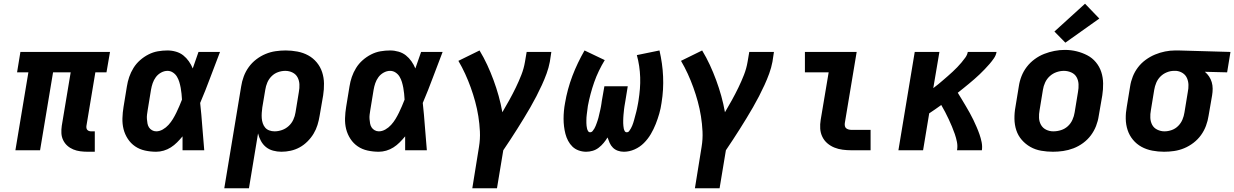

<svg xmlns="http://www.w3.org/2000/svg" viewBox="-20 -810 6653 1035"><path d="M453 8Q433 8 413 5.5Q393 3 375 -4.5Q357 -12 343 -24.5Q329 -37 320.5 -54.5Q312 -72 311 -92Q310 -112 313 -132L361 -420H266L196 0H63L133 -420H72L90 -530H573L554 -420H494L446 -132Q445 -126 446 -120Q447 -114 450.5 -110Q454 -106 459.5 -104Q465 -102 471 -102H491V8Z M822 8Q791 8 761.5 1.5Q732 -5 708.5 -21Q685 -37 669 -61.5Q653 -86 646 -114Q639 -142 640 -173Q641 -204 646 -234L664 -344Q668 -370 676.5 -395Q685 -420 699.5 -443.5Q714 -467 735 -485.5Q756 -504 780.5 -516.5Q805 -529 831 -533.5Q857 -538 883 -538Q906 -538 928.5 -531.5Q951 -525 968 -511.5Q985 -498 998 -479.5Q1011 -461 1019 -441Q1027 -463 1034.5 -485.5Q1042 -508 1050 -530H1166Q1139 -461 1113.5 -392Q1088 -323 1059 -255Q1066 -191 1070.5 -127.5Q1075 -64 1081 0H964Q964 -19 964 -38Q964 -57 964 -75Q950 -58 934.5 -42.5Q919 -27 901 -15.5Q883 -4 862.5 2Q842 8 822 8ZM822 -102Q840 -102 857.5 -112Q875 -122 888.5 -137Q902 -152 912 -168.5Q922 -185 930.5 -202.5Q939 -220 946.5 -237.5Q954 -255 961 -273Q960 -289 958.5 -305Q957 -321 954 -337Q951 -353 946.5 -368Q942 -383 934 -396.5Q926 -410 912.5 -419Q899 -428 883 -428Q865 -428 848 -418.5Q831 -409 820 -394Q809 -379 803 -361.5Q797 -344 794 -326L776 -216Q774 -204 772.5 -192Q771 -180 772 -168Q773 -156 775 -144.5Q777 -133 783 -123.5Q789 -114 799.5 -108Q810 -102 822 -102Z M1189 205 1280 -344Q1284 -371 1294 -398Q1304 -425 1321 -448.5Q1338 -472 1361.5 -490Q1385 -508 1411.5 -519Q1438 -530 1465.5 -534Q1493 -538 1520 -538Q1552 -538 1583.5 -532Q1615 -526 1641.5 -511.5Q1668 -497 1687.5 -473.5Q1707 -450 1716.5 -421Q1726 -392 1726.5 -360Q1727 -328 1722 -296L1703 -186Q1699 -161 1691.5 -136.5Q1684 -112 1670.5 -89.5Q1657 -67 1637.5 -47.5Q1618 -28 1595 -15.5Q1572 -3 1547 2.5Q1522 8 1497 8Q1474 8 1452 2Q1430 -4 1413.5 -17.5Q1397 -31 1386.5 -50.5Q1376 -70 1371 -91L1322 205ZM1460 -102Q1480 -102 1500 -109Q1520 -116 1536 -130.5Q1552 -145 1561 -164.5Q1570 -184 1573 -204L1591 -314Q1595 -335 1594 -355.5Q1593 -376 1584 -393Q1575 -410 1557 -419Q1539 -428 1518 -428Q1498 -428 1478.5 -421Q1459 -414 1444 -399Q1429 -384 1421 -365Q1413 -346 1410 -326L1394 -231Q1392 -216 1391 -201.5Q1390 -187 1391 -173Q1392 -159 1396.5 -145.5Q1401 -132 1409.5 -122Q1418 -112 1431.5 -107Q1445 -102 1460 -102Z M2022 8Q1991 8 1961.5 1.5Q1932 -5 1908.5 -21Q1885 -37 1869 -61.5Q1853 -86 1846 -114Q1839 -142 1840 -173Q1841 -204 1846 -234L1864 -344Q1868 -370 1876.5 -395Q1885 -420 1899.5 -443.5Q1914 -467 1935 -485.5Q1956 -504 1980.5 -516.5Q2005 -529 2031 -533.5Q2057 -538 2083 -538Q2106 -538 2128.5 -531.5Q2151 -525 2168 -511.5Q2185 -498 2198 -479.5Q2211 -461 2219 -441Q2227 -463 2234.5 -485.5Q2242 -508 2250 -530H2366Q2339 -461 2313.5 -392Q2288 -323 2259 -255Q2266 -191 2270.5 -127.5Q2275 -64 2281 0H2164Q2164 -19 2164 -38Q2164 -57 2164 -75Q2150 -58 2134.5 -42.5Q2119 -27 2101 -15.5Q2083 -4 2062.5 2Q2042 8 2022 8ZM2022 -102Q2040 -102 2057.5 -112Q2075 -122 2088.5 -137Q2102 -152 2112 -168.5Q2122 -185 2130.5 -202.5Q2139 -220 2146.5 -237.5Q2154 -255 2161 -273Q2160 -289 2158.5 -305Q2157 -321 2154 -337Q2151 -353 2146.5 -368Q2142 -383 2134 -396.5Q2126 -410 2112.5 -419Q2099 -428 2083 -428Q2065 -428 2048 -418.5Q2031 -409 2020 -394Q2009 -379 2003 -361.5Q1997 -344 1994 -326L1976 -216Q1974 -204 1972.5 -192Q1971 -180 1972 -168Q1973 -156 1975 -144.5Q1977 -133 1983 -123.5Q1989 -114 1999.5 -108Q2010 -102 2022 -102Z M2526 205 2562 -18Q2569 -60 2567 -101.5Q2565 -143 2558.5 -183.5Q2552 -224 2541.5 -262.5Q2531 -301 2517.5 -338.5Q2504 -376 2487.5 -412Q2471 -448 2451 -482L2565 -538Q2588 -500 2606.5 -460Q2625 -420 2640.5 -378Q2656 -336 2668 -293Q2680 -250 2688 -205Q2707 -237 2725.5 -270.5Q2744 -304 2760.5 -338Q2777 -372 2790.5 -406.5Q2804 -441 2810 -477L2819 -530H2952L2944 -477Q2938 -445 2926.5 -413.5Q2915 -382 2901 -351.5Q2887 -321 2871.5 -291Q2856 -261 2839 -231.5Q2822 -202 2804 -172.5Q2786 -143 2768 -114.5Q2750 -86 2731 -57Q2712 -28 2693 0L2659 205Z M3140 8Q3119 8 3099.5 1Q3080 -6 3066 -19.5Q3052 -33 3042.5 -51Q3033 -69 3028 -88.5Q3023 -108 3020.5 -128.5Q3018 -149 3018 -170Q3018 -191 3020 -212.5Q3022 -234 3026 -255Q3032 -291 3042 -328Q3052 -365 3065.5 -400.5Q3079 -436 3095.5 -470.5Q3112 -505 3131 -538L3240 -486Q3223 -458 3208.5 -428Q3194 -398 3183 -366.5Q3172 -335 3163.5 -303Q3155 -271 3149 -239Q3148 -231 3147 -223.5Q3146 -216 3145 -208Q3144 -200 3143 -192.5Q3142 -185 3141.5 -177.5Q3141 -170 3141 -162Q3141 -154 3141 -146.5Q3141 -139 3142 -131.5Q3143 -124 3144.5 -117Q3146 -110 3150 -103.5Q3154 -97 3161 -97Q3169 -97 3174.5 -103.5Q3180 -110 3184 -117Q3188 -124 3191 -131.5Q3194 -139 3196.5 -146Q3199 -153 3201.5 -160.5Q3204 -168 3206 -175.5Q3208 -183 3209.5 -190.5Q3211 -198 3213 -205.5Q3215 -213 3216.5 -220.5Q3218 -228 3219.5 -235.5Q3221 -243 3222 -250.5Q3223 -258 3224 -265L3238 -345H3364L3351 -265Q3350 -258 3348.5 -250.5Q3347 -243 3346 -235.5Q3345 -228 3344 -220.5Q3343 -213 3342.5 -205.5Q3342 -198 3341 -190.5Q3340 -183 3340 -175.5Q3340 -168 3339.5 -160.5Q3339 -153 3339.5 -145.5Q3340 -138 3340.5 -131Q3341 -124 3342.5 -117Q3344 -110 3347.5 -103.5Q3351 -97 3359 -97Q3367 -97 3372 -104Q3377 -111 3381 -118Q3385 -125 3388 -132.5Q3391 -140 3393.5 -147.5Q3396 -155 3398 -162.5Q3400 -170 3402 -177.5Q3404 -185 3406 -192.5Q3408 -200 3410 -207.5Q3412 -215 3413.5 -222.5Q3415 -230 3416.5 -237.5Q3418 -245 3419.5 -253Q3421 -261 3422 -268Q3427 -300 3429.5 -331Q3432 -362 3431 -393Q3430 -424 3425.5 -454Q3421 -484 3413 -513L3535 -538Q3543 -503 3548 -468Q3553 -433 3554.5 -397.5Q3556 -362 3554 -327Q3552 -292 3546 -255Q3542 -226 3534 -198Q3526 -170 3515 -142Q3504 -114 3488.5 -87.5Q3473 -61 3451 -39Q3429 -17 3400.5 -4.5Q3372 8 3343 8Q3326 8 3310.5 2.5Q3295 -3 3284 -14Q3273 -25 3266.5 -39.5Q3260 -54 3255 -69Q3246 -54 3234 -39.5Q3222 -25 3207 -13.5Q3192 -2 3174.5 3Q3157 8 3140 8Z M3726 205 3762 -18Q3769 -60 3767 -101.5Q3765 -143 3758.5 -183.5Q3752 -224 3741.5 -262.5Q3731 -301 3717.5 -338.5Q3704 -376 3687.5 -412Q3671 -448 3651 -482L3765 -538Q3788 -500 3806.5 -460Q3825 -420 3840.5 -378Q3856 -336 3868 -293Q3880 -250 3888 -205Q3907 -237 3925.5 -270.5Q3944 -304 3960.5 -338Q3977 -372 3990.5 -406.5Q4004 -441 4010 -477L4019 -530H4152L4144 -477Q4138 -445 4126.5 -413.5Q4115 -382 4101 -351.5Q4087 -321 4071.5 -291Q4056 -261 4039 -231.5Q4022 -202 4004 -172.5Q3986 -143 3968 -114.5Q3950 -86 3931 -57Q3912 -28 3893 0L3859 205Z M4569 0Q4546 0 4522.5 -3Q4499 -6 4478 -14.5Q4457 -23 4440 -37.5Q4423 -52 4413 -72.5Q4403 -93 4401.5 -116.5Q4400 -140 4404 -164L4447 -420H4319V-530H4598L4534 -146Q4533 -138 4534.5 -130.5Q4536 -123 4541.5 -118.5Q4547 -114 4554.5 -112Q4562 -110 4569 -110H4673V0Z M4823 0 4911 -530H5044L5011 -335Q5025 -345 5038 -356Q5051 -367 5064 -378Q5077 -389 5090 -400.5Q5103 -412 5115.5 -423.5Q5128 -435 5140 -447.5Q5152 -460 5163 -473Q5174 -486 5184 -500Q5194 -514 5197 -530H5352Q5349 -512 5338 -496Q5327 -480 5314.5 -465.5Q5302 -451 5288.5 -437Q5275 -423 5261 -409.5Q5247 -396 5232.5 -383.5Q5218 -371 5203 -358.5Q5188 -346 5173 -334Q5158 -322 5143 -310Q5154 -292 5165 -274Q5176 -256 5186.5 -238Q5197 -220 5207.5 -201.5Q5218 -183 5227 -164Q5236 -145 5244.5 -125.5Q5253 -106 5260 -86Q5267 -66 5271.5 -44Q5276 -22 5273 0H5139Q5143 -23 5138.5 -45Q5134 -67 5127 -87.5Q5120 -108 5111.5 -128Q5103 -148 5094 -167.5Q5085 -187 5075 -206Q5065 -225 5054 -244Q5038 -232 5021.5 -221Q5005 -210 4989 -199L4956 0Z M5656 8Q5624 8 5592.5 2.5Q5561 -3 5534.5 -18Q5508 -33 5488 -56Q5468 -79 5458.5 -108Q5449 -137 5448.5 -169.5Q5448 -202 5454 -234L5472 -344Q5476 -372 5486.5 -399Q5497 -426 5515 -449.5Q5533 -473 5557.5 -491Q5582 -509 5609 -519.5Q5636 -530 5664 -535.5Q5692 -541 5720 -541Q5753 -541 5783.5 -533.5Q5814 -526 5841 -512Q5868 -498 5887.5 -474.5Q5907 -451 5916.5 -422Q5926 -393 5926.5 -360.5Q5927 -328 5922 -296L5903 -186Q5899 -158 5888.5 -131Q5878 -104 5860.5 -80.5Q5843 -57 5818.5 -39Q5794 -21 5766.5 -10.5Q5739 0 5711 4Q5683 8 5656 8ZM5658 -102Q5679 -102 5699.5 -108.5Q5720 -115 5736 -129.5Q5752 -144 5761 -164Q5770 -184 5773 -204L5791 -314Q5795 -335 5794 -356Q5793 -377 5783.5 -394Q5774 -411 5755 -419.5Q5736 -428 5715 -428Q5695 -428 5675 -421Q5655 -414 5639 -399.5Q5623 -385 5614 -365.5Q5605 -346 5602 -326L5584 -216Q5580 -195 5581 -174.5Q5582 -154 5591.5 -137Q5601 -120 5619 -111Q5637 -102 5658 -102ZM5723 -580 5664 -640 5829 -790 5906 -710Z M6255 8Q6223 8 6191.5 2Q6160 -4 6133.5 -18.5Q6107 -33 6087.5 -56.5Q6068 -80 6058.5 -109Q6049 -138 6048.5 -170Q6048 -202 6054 -234L6072 -344Q6076 -371 6086.5 -397.5Q6097 -424 6114.5 -447Q6132 -470 6156 -487.5Q6180 -505 6206.5 -516Q6233 -527 6260.5 -532.5Q6288 -538 6315 -538Q6320 -538 6324 -538Q6328 -538 6333 -538L6613 -530L6595 -420L6475 -423Q6488 -412 6497.5 -398Q6507 -384 6512 -367Q6517 -350 6517 -332Q6517 -314 6514 -296L6495 -186Q6491 -159 6481 -132Q6471 -105 6454 -81.5Q6437 -58 6413.5 -40Q6390 -22 6363.5 -11Q6337 0 6309.5 4Q6282 8 6255 8ZM6257 -102Q6277 -102 6296.5 -109Q6316 -116 6331 -131Q6346 -146 6354 -165Q6362 -184 6365 -204L6383 -314Q6387 -333 6386.5 -352.5Q6386 -372 6378.5 -389Q6371 -406 6355.5 -416Q6340 -426 6321 -428H6315Q6313 -428 6311.5 -428Q6310 -428 6308 -428Q6289 -428 6269.5 -420Q6250 -412 6235.5 -397.5Q6221 -383 6213 -364Q6205 -345 6202 -326L6184 -216Q6180 -195 6181 -174.5Q6182 -154 6191 -137Q6200 -120 6218.5 -111Q6237 -102 6257 -102Z"/></svg>

Font: Iosevka Curly XBdEx
Style: Italic
Weight: 800
Width: 7
Italic angle: -9°
Monospace: yes
Designer: Belleve Invis
Foundry: Belleve Invis
Version: Version 11.1.0; ttfautohint (v1.8.3)